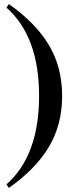

<svg xmlns="http://www.w3.org/2000/svg" viewBox="-20 -716 356 952"><path d="M23.9 215.8 12.2 198.2Q173.8 55.2 173.8 -240.2Q173.8 -535.2 12.2 -678.2L23.9 -695.8Q156.7 -602.5 222.4 -492.7Q288.1 -382.8 288.1 -240.2Q288.1 -97.7 222.4 12.5Q156.7 122.6 23.9 215.8Z"/></svg>

Font: El Messiri SemiBold
Style: Regular
Weight: 600
Designer: Mohamed Gaber
Foundry: Kief Type Foundry
Version: Version 2.007;PS 002.007;hotconv 1.0.88;makeotf.lib2.5.64775